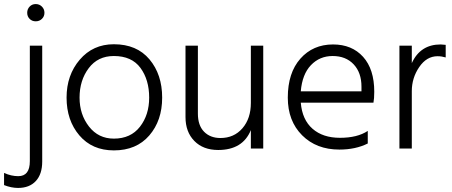

<svg xmlns="http://www.w3.org/2000/svg" viewBox="-67 -732 2226 946"><path d="M141 64Q141 126 109.5 160Q78 194 22 194Q-11 194 -47 180V120Q-12 136 23 136Q80 136 80 62V-507H141ZM139.5 -699.5Q152 -687 152 -669Q152 -651 139.5 -639Q127 -627 109 -627Q91 -627 79 -639Q67 -651 67 -669Q67 -687 79 -699.5Q91 -712 109 -712Q127 -712 139.5 -699.5Z M732 -251Q732 -138 668.5 -64.5Q605 9 494 9Q387 9 324 -65Q261 -139 261 -251Q261 -362 326 -438Q391 -514 494 -514Q607 -514 669.5 -439.5Q732 -365 732 -251ZM325 -251Q325 -168 371.5 -108.5Q418 -49 494 -49Q577 -49 622.5 -107.5Q668 -166 668 -251Q668 -339 625 -397.5Q582 -456 494 -456Q415 -456 370 -396Q325 -336 325 -251Z M1230 0H1169V-91Q1129 7 1008 7Q934 7 890.5 -37.5Q847 -82 847 -155V-507H908V-172Q908 -114 938.5 -83Q969 -52 1019 -52Q1086 -52 1127.5 -100Q1169 -148 1169 -225V-507H1230Z M1745 -25Q1685 5 1605 5Q1492 5 1421.5 -65.5Q1351 -136 1351 -251Q1351 -373 1413 -443Q1475 -513 1574 -513Q1667 -513 1722 -452Q1777 -391 1777 -280Q1777 -246 1773 -226H1415Q1422 -142 1473 -97.5Q1524 -53 1608 -53Q1694 -53 1745 -87ZM1572 -456Q1508 -456 1465 -411Q1422 -366 1415 -282H1714V-305Q1714 -374 1675.5 -415Q1637 -456 1572 -456Z M1962 0H1901V-507H1962V-421Q2004 -513 2104 -513Q2111 -513 2129 -511V-449Q2109 -455 2089 -455Q2035 -455 1998.5 -401.5Q1962 -348 1962 -283Z"/></svg>

Font: Hind Guntur Light
Style: Regular
Weight: 300
Designer: Manushi Parikh, Hitesh Malaviya
Foundry: Indian Type Foundry
Version: Version 1.002;PS 1.0;hotconv 1.0.86;makeotf.lib2.5.63406; tt